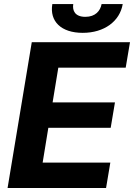

<svg xmlns="http://www.w3.org/2000/svg" viewBox="-20 -938 669 958"><path d="M17.8 0H509.2L530.5 -126.8H192.8L221.2 -300.4H532.3L553.6 -427.2H242.5L271 -600.5H607.2L628.6 -727.3H138.5ZM241.1 -917.6C226.6 -831.7 284.8 -774.1 392.8 -774.1C500 -774.1 577.8 -831.7 592.3 -917.6H486.9C480.8 -884.2 456.3 -854 405.9 -854C354.4 -854 340.2 -884.9 345.5 -917.6Z"/></svg>

Font: Magic Ui Pro
Style: Bold Italic
Weight: 700
Italic angle: -9.39999°
Designer: Stefan Endress, Andreas Faust
Version: Version 1.000;FEAKit 1.0